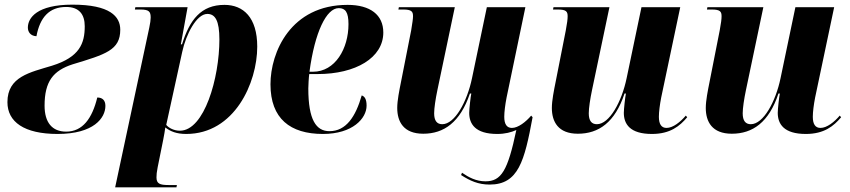

<svg xmlns="http://www.w3.org/2000/svg" viewBox="-20 -567 3660 827"><path d="M228 10C384 10 434 -59 434 -111C434 -136 420 -147 399 -147C377 -57 336 0 265 0C204 0 172 -40 172 -112C172 -216 209 -263 293 -290C435 -333 498 -351 498 -439C498 -496 454 -547 292 -547C139 -547 100 -490 100 -448C100 -429 112 -412 137 -411C152 -492 192 -537 265 -537C321 -537 345 -505 345 -454C345 -380 323 -321 204 -284C109 -255 12 -237 12 -127C12 -42 84 10 228 10Z M623 -448 476 240H740L742 230H706C668 230 654 224 654 197C654 186 655 174 659 154L683 35C687 13 690 -1 692 -18C714 -1 740 10 782 10C990 10 1088 -210 1088 -366C1088 -492 1028 -546 947 -546C846 -546 797 -482 764 -376H759L788 -536H563L561 -526H585C623 -526 629 -516 629 -491C629 -482 627 -466 623 -448ZM755 -4C730 -4 708 -15 696 -29L765 -344C781 -418 826 -507 873 -507C907 -507 925 -478 925 -397C925 -231 860 -4 755 -4Z M1371 10C1499 10 1559 -57 1559 -112C1559 -141 1550 -152 1538 -156C1512 -65 1471 -2 1399 -2C1342 -2 1308 -50 1308 -186C1308 -197 1310 -235 1312 -248H1348C1512 -248 1631 -318 1631 -427C1631 -503 1575 -546 1477 -546C1232 -546 1145 -342 1145 -204C1145 -56 1230 10 1371 10ZM1328 -258H1313C1336 -429 1386 -532 1439 -532C1468 -532 1481 -514 1481 -463C1481 -358 1424 -258 1328 -258Z M2089 228C2213 228 2239 127 2274 -62L2268 -69C2245 -42 2212 -16 2185 -16C2163 -16 2152 -32 2152 -64C2152 -85 2156 -116 2162 -147L2243 -536H2077L2013 -230C1992 -129 1939 -32 1885 -32C1862 -32 1850 -47 1850 -79C1850 -101 1856 -141 1864 -179L1939 -536H1698L1696 -526H1717C1753 -526 1759 -517 1759 -497C1759 -485 1756 -468 1751 -436L1707 -213C1700 -178 1691 -134 1691 -102C1691 -43 1718 9 1803 9C1892 9 1962 -40 2004 -164H2010C2007 -151 2001 -97 2001 -81C2001 -33 2027 10 2122 10C2155 10 2182 3 2204 -7C2167 169 2139 214 2071 214C2031 214 1999 197 1970 177L1966 187C2005 212 2040 228 2089 228Z M2788 10C2867 10 2908 -24 2940 -62L2934 -69C2911 -42 2879 -16 2851 -16C2829 -16 2818 -32 2818 -64C2818 -85 2822 -116 2828 -147L2910 -536H2743L2679 -230C2658 -129 2605 -32 2551 -32C2528 -32 2516 -47 2516 -79C2516 -101 2522 -141 2530 -179L2605 -536H2364L2362 -526H2383C2419 -526 2425 -517 2425 -497C2425 -485 2423 -468 2417 -436L2373 -213C2366 -178 2357 -134 2357 -102C2357 -43 2384 9 2469 9C2559 9 2629 -40 2670 -164H2676C2673 -151 2667 -97 2667 -81C2667 -33 2693 10 2788 10Z M3451 10C3530 10 3571 -24 3603 -62L3597 -69C3574 -42 3542 -16 3514 -16C3492 -16 3481 -32 3481 -64C3481 -85 3485 -116 3491 -147L3573 -536H3406L3342 -230C3321 -129 3268 -32 3214 -32C3191 -32 3179 -47 3179 -79C3179 -101 3185 -141 3193 -179L3268 -536H3027L3025 -526H3046C3082 -526 3088 -517 3088 -497C3088 -485 3086 -468 3080 -436L3036 -213C3029 -178 3020 -134 3020 -102C3020 -43 3047 9 3132 9C3222 9 3292 -40 3333 -164H3339C3336 -151 3330 -97 3330 -81C3330 -33 3356 10 3451 10Z"/></svg>

Font: Noto Serif Display SemiCondensed ExtraBold
Style: Italic
Weight: 800
Width: 4
Italic angle: -12°
Designer: Monotype Design Team
Foundry: Monotype Imaging Inc.
Version: Version 2.009